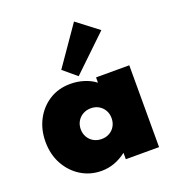

<svg xmlns="http://www.w3.org/2000/svg" viewBox="-154 -989 1040 1129"><g transform="rotate(-20 366.0 -424.5)"><path d="M289.5 16Q219.5 16 162 -19.2Q104.5 -54.5 70.5 -116.2Q36.5 -178 36.5 -257Q36.5 -333.5 68.8 -394.8Q101 -456 158 -492Q215 -528 289.5 -528Q333.5 -528 374.2 -515.2Q415 -502.5 445.5 -479V-512H653.5V0H445.5V-40Q409 -12 370.2 2Q331.5 16 289.5 16ZM353.5 -160Q381.5 -160 403.2 -172.5Q425 -185 437.2 -206.8Q449.5 -228.5 449.5 -256Q449.5 -284 437 -305.5Q424.5 -327 403 -339.5Q381.5 -352 353.5 -352Q326 -352 304 -339.5Q282 -327 269.2 -305.2Q256.5 -283.5 256.5 -256Q256.5 -228.5 269 -206.8Q281.5 -185 303.5 -172.5Q325.5 -160 353.5 -160ZM352 -553.5 268.5 -623.5 436 -865 570 -762.5Z"/></g></svg>

Font: Spartan Thin Black
Style: Regular
Weight: 900
Version: Version 1.004